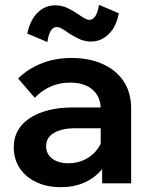

<svg xmlns="http://www.w3.org/2000/svg" viewBox="-20 -759 614 795"><path d="M523 0H403V-101L397 -117V-306Q397 -359 363 -388Q329 -417 270 -417Q227 -417 189.5 -400.5Q152 -384 124 -354L55 -434Q95 -474 152 -496.5Q209 -519 276 -519Q349 -519 405 -494Q461 -469 492 -422.5Q523 -376 523 -309ZM232 16Q174 16 130 -5Q86 -26 61.5 -63Q37 -100 37 -149Q37 -201 67 -237.5Q97 -274 152.5 -294Q208 -314 281 -314H410V-228H291Q237 -228 204 -209Q171 -190 171 -154Q171 -121 196.5 -102Q222 -83 263 -83Q302 -83 334 -99.5Q366 -116 386 -145Q406 -174 409 -211L447 -193Q447 -131 420 -84Q393 -37 344.5 -10.5Q296 16 232 16ZM390 -739 472 -704Q461 -647 429.5 -617Q398 -587 357 -587Q330 -587 306 -598.5Q282 -610 261 -624Q246 -635 235 -641Q224 -647 214 -647Q200 -647 190.5 -632Q181 -617 176 -585L93 -620Q105 -677 136 -707Q167 -737 208 -737Q236 -737 260 -725.5Q284 -714 304 -700Q319 -689 330.5 -683Q342 -677 351 -677Q365 -677 375 -692.5Q385 -708 390 -739Z"/></svg>

Font: Wix Madefor Display
Style: Bold
Weight: 700
Designer: Dalton Maag Ltd
Foundry: Dalton Maag Ltd
Version: Version 3.100